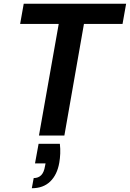

<svg xmlns="http://www.w3.org/2000/svg" viewBox="-20 -720 690 1020"><path d="M187 0 292 -593H87L106 -700H650L631 -593H426L322 0ZM149 280 159 226Q184 226 199 210.5Q214 195 219 163L222 148H166L185 44H298Q301 71 300 96Q299 121 295 144Q284 208 247 244Q210 280 149 280Z"/></svg>

Font: DM Sans 17pt
Style: Bold Italic
Weight: 700
Italic angle: -10°
Version: Version 4.004;gftools[0.9.30]